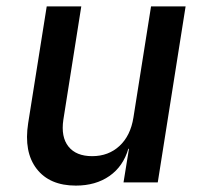

<svg xmlns="http://www.w3.org/2000/svg" viewBox="-20 -570 640 600"><path d="M217 10Q135 10 94.5 -42.5Q54 -95 68 -185L126 -550H234L178 -196Q170 -142 194 -112Q218 -82 268 -82Q319 -82 353.5 -114Q388 -146 397 -203L452 -550H560L473 0H366L383 -105H381Q365 -50 322 -20Q279 10 217 10Z"/></svg>

Font: NKDuy Mono SemiBold
Style: Italic
Weight: 600
Italic angle: -9°
Monospace: yes
Designer: NKDuy
Foundry: NKDuy
Version: Version 2.251; ttfautohint (v1.8.4.7-5d5b)